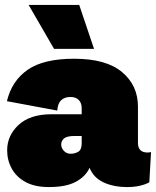

<svg xmlns="http://www.w3.org/2000/svg" viewBox="-20 -748 632 778"><path d="M311 -310Q311 -330 299.5 -342.5Q288 -355 265 -355Q242 -355 228 -342Q214 -329 212 -300L8 -338Q28 -421 92.5 -465.5Q157 -510 280 -510Q410 -510 474.5 -456Q539 -402 539 -316V-169Q539 -130 578 -130Q586 -130 592 -132L585 -9Q548 10 496 10Q440 10 399.5 -9Q359 -28 343 -68Q327 -33 287.5 -11.5Q248 10 178 10Q121 10 83.5 -10.5Q46 -31 27.5 -65Q9 -99 9 -139Q9 -199 55.5 -242Q102 -285 188 -285H311ZM266 -125Q283 -125 297 -133Q311 -141 311 -168V-197H282Q251 -197 239.5 -187Q228 -177 228 -163Q228 -148 239 -136.5Q250 -125 266 -125ZM301 -728 361 -550H199L96 -728Z"/></svg>

Font: Prodigy Sans Black
Style: Regular
Weight: 900
Designer: Wei Huang
Foundry: Wei Huang
Version: Version 1.003; ttfautohint (v1.8.3)